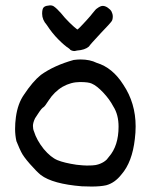

<svg xmlns="http://www.w3.org/2000/svg" viewBox="-20 -683 562 714"><path d="M253.9 -460Q268.6 -461.9 279.3 -461.9Q314.5 -461.9 339.8 -449.2Q398.4 -431.6 438.5 -368.2Q484.4 -299.8 484.4 -212.9Q484.4 -189.5 481.4 -166Q471.7 -80.1 431.6 -34.2Q407.2 -2.9 375 5.9Q353.5 10.7 320.3 10.7Q303.7 10.7 284.2 9.8Q175.8 1 131.8 -32.2Q116.2 -44.9 91.3 -73.2Q66.4 -101.6 58.6 -118.2Q54.7 -125 41 -158.2Q36.1 -180.7 36.1 -203.1Q36.1 -225.6 39.1 -247.1Q45.9 -297.9 69.3 -331.1Q101.6 -379.9 131.8 -404.3Q180.7 -439.5 253.9 -460ZM401.4 -287.1Q387.7 -313.5 363.8 -338.9Q339.8 -364.3 321.3 -372.1Q309.6 -377.9 277.3 -377.9Q244.1 -377.9 212.9 -360.4Q181.6 -341.8 160.2 -308.6Q147.5 -288.1 141.6 -284.2Q139.6 -283.2 138.7 -282.2Q134.8 -279.3 126.5 -267.6Q118.2 -255.9 110.4 -243.2Q102.5 -226.6 102.5 -214.8Q102.5 -203.1 106.4 -194.3Q116.2 -162.1 142.6 -128.9Q168.9 -97.7 193.8 -87.4Q218.8 -77.1 264.6 -70.3Q291 -67.4 302.7 -67.4Q326.2 -67.4 335.9 -69.3Q345.7 -71.3 352.5 -74.2Q367.2 -80.1 377 -89.8L384.8 -99.6Q420.9 -140.6 420.9 -211.9Q420.9 -256.8 401.4 -287.1ZM136.7 -631.8Q136.7 -649.4 142.1 -655.3Q147.5 -661.1 159.2 -662.1Q163.1 -663.1 166 -663.1Q175.8 -663.1 181.6 -658.2Q191.4 -651.4 207 -633.8Q220.7 -616.2 239.3 -598.1Q257.8 -580.1 267.6 -573.2Q272.5 -575.2 300.8 -606.4Q320.3 -627.9 324.2 -633.8L334 -645.5Q336.9 -649.4 341.8 -652.3Q353.5 -661.1 362.3 -661.1Q371.1 -661.1 380.9 -654.3Q390.6 -647.5 394.5 -640.6Q399.4 -630.9 399.4 -622.1Q399.4 -610.4 395.5 -604.5Q389.6 -595.7 355.5 -560.5Q314.5 -516.6 310.5 -509.8Q295.9 -497.1 266.6 -495.1Q259.8 -493.2 257.8 -493.2Q248 -493.2 241.2 -498Q240.2 -500 236.3 -502.9Q220.7 -512.7 197.3 -536.1Q173.8 -559.6 154.3 -589.8Q136.7 -609.4 136.7 -631.8Z"/></svg>

Font: JasonHandwriting2
Style: SemiBold
Weight: 600
Version: Version 1.04.7